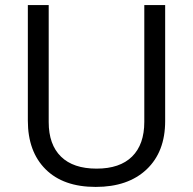

<svg xmlns="http://www.w3.org/2000/svg" viewBox="-20 -734 768 764"><path d="M637.2 -713.9V-252Q637.2 -129.9 563.5 -60.1Q489.7 9.8 360.8 9.8Q231.9 9.8 161.4 -60.5Q90.8 -130.9 90.8 -253.9V-713.9H173.8V-248Q173.8 -158.7 222.7 -110.8Q271.5 -63 364.3 -63Q457 -63 505.6 -111.1Q554.2 -159.2 554.2 -249V-713.9Z"/></svg>

Font: OpenSans
Style: Regular
Weight: 400
Foundry: Ascender Corporation
Version: Version 1.10